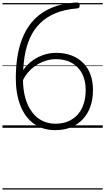

<svg xmlns="http://www.w3.org/2000/svg" viewBox="-20 -1035 852 1555"><path d="M428 19Q325 19 253.5 -33.5Q182 -86 145 -180.5Q108 -275 108 -402Q108 -504 124 -593.5Q140 -683 175 -757Q210 -831 265.5 -885.5Q321 -940 400.5 -973Q480 -1006 585 -1014Q608 -1016 615.5 -1012.5Q623 -1009 625 -994Q626 -982 622.5 -975.5Q619 -969 606 -967Q504 -959 429.5 -928Q355 -897 304 -846Q253 -795 222.5 -727Q192 -659 179 -576Q166 -493 166 -398Q166 -307 186 -238.5Q206 -170 242 -124Q278 -78 325.5 -55.5Q373 -33 428 -33Q486 -33 531.5 -52Q577 -71 609 -107Q641 -143 657.5 -193.5Q674 -244 674 -306Q674 -383 645 -439Q616 -495 562 -525.5Q508 -556 434 -556Q395 -556 358 -545.5Q321 -535 288 -516Q255 -497 227.5 -470.5Q200 -444 180.5 -412.5Q161 -381 150 -346L136 -400Q150 -445 179.5 -483Q209 -521 249 -548.5Q289 -576 336.5 -591.5Q384 -607 435 -607Q504 -607 559 -586Q614 -565 653 -526Q692 -487 712.5 -431.5Q733 -376 733 -306Q733 -232 712 -172.5Q691 -113 651 -70Q611 -27 555 -4Q499 19 428 19ZM0 490H812V500H0ZM0 -20H812V0H0ZM0 -505H812V-500H0ZM0 -1010H812V-1000H0Z"/></svg>

Font: Playwrite ES Guides
Style: Regular
Weight: 400
Designer: Veronika Burian, José Scaglione
Foundry: TypeTogether
Version: Version 1.003